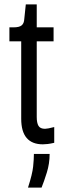

<svg xmlns="http://www.w3.org/2000/svg" viewBox="-20 -653 298 878"><path d="M176 7Q127 7 102 -22Q77 -51 77 -110V-464H23V-528H43Q68 -528 79 -537Q90 -546 91 -566L98 -633H148V-528H225V-464H148V-118Q148 -91 156 -77.5Q164 -64 186 -64Q191 -64 202 -66Q213 -68 228 -72V0Q211 4 198.5 5.5Q186 7 176 7ZM108 205Q128 143 131.5 109Q135 75 135 51H207Q207 95 194 136.5Q181 178 170 205Z"/></svg>

Font: Bricolage Grotesque 24pt Condensed Light
Style: Regular
Weight: 300
Width: 3
Designer: Mathieu Triay
Foundry: Atelier Triay
Version: Version 1.001;gftools[0.9.33.dev8+g029e19f]